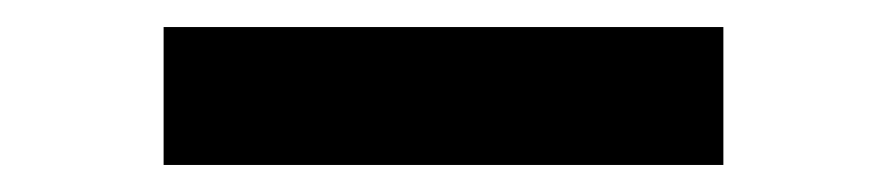

<svg xmlns="http://www.w3.org/2000/svg" viewBox="-20 -880 655 142"><path d="M101 -758V-860H515V-758Z"/></svg>

Font: Matangi
Style: Bold
Weight: 700
Designer: Prashant Pant
Foundry: The Graphic Ant
Version: Version 3.002